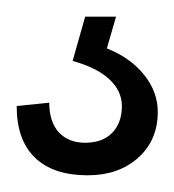

<svg xmlns="http://www.w3.org/2000/svg" viewBox="-20 -20 209 230"><path d="M85 190Q44 190 22 169Q0 148 0 107L39 103Q39 126 50.5 138.5Q62 151 82 151Q103 151 114.5 139Q126 127 126 107Q126 89 111 75Q96 61 67 53L82 0H119L108 38Q136 49 152.5 69.5Q169 90 169 114Q169 148 145.5 169Q122 190 85 190Z"/></svg>

Font: Pathway Extreme 28pt ExtraLight
Style: Regular
Weight: 250
Designer: Eduardo Rodriguez Tunni
Foundry: Eduardo Rodriguez Tunni
Version: Version 1.001;gftools[0.9.26]